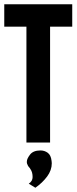

<svg xmlns="http://www.w3.org/2000/svg" viewBox="-33 -669 359 901"><path d="M91 0V-544H-13V-649H306V-544H202V0ZM133 212 102 193Q120 181 120 162Q120 139 110 125L105 117V118Q98 111 94 99Q93 97 93 94Q93 91 93 89Q93 76 108 56.5Q123 37 157 37Q176 37 191 48Q206 59 209 86L210 97Q210 130 188 159.5Q166 189 133 212Z"/></svg>

Font: New Amsterdam
Style: Regular
Weight: 400
Designer: Vladimir Nikolic
Foundry: Vladimir Nikolic
Version: Version 1.000; ttfautohint (v1.8.4.7-5d5b)